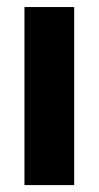

<svg xmlns="http://www.w3.org/2000/svg" viewBox="-20 -536 286 556"><path d="M50.8 0V-515.6H194.8V0Z"/></svg>

Font: Inter Display
Style: Bold
Weight: 700
Designer: Rasmus Andersson
Foundry: rsms
Version: Version 4.001;git-9221beed3